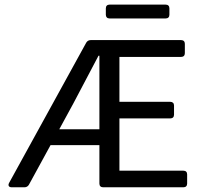

<svg xmlns="http://www.w3.org/2000/svg" viewBox="-20 -794 862 814"><path d="M682.6 -774.4H444.3C434.6 -774.4 428.7 -768.6 428.7 -758.8V-731.4C428.7 -721.7 434.6 -715.8 444.3 -715.8H682.6C692.4 -715.8 698.2 -721.7 698.2 -731.4V-758.8C698.2 -768.6 692.4 -774.4 682.6 -774.4ZM486.3 -70.3V-292H702.1C711.9 -292 717.8 -297.9 717.8 -307.6V-346.7C717.8 -356.4 711.9 -362.3 702.1 -362.3H486.3V-552.7H748C757.8 -552.7 763.7 -558.6 763.7 -568.4V-608.4C763.7 -618.2 757.8 -624 748 -624H364.3C356.4 -624 349.6 -620.1 345.7 -613.3L18.6 -18.6C12.7 -7.8 17.6 0 29.3 0H84C91.8 0 98.6 -3.9 102.5 -10.7L194.3 -178.7H401.4V-15.6C401.4 -5.9 407.2 0 417 0H757.8C767.6 0 773.4 -5.9 773.4 -15.6V-54.7C773.4 -64.5 767.6 -70.3 757.8 -70.3ZM231.4 -246.1 291 -355.5 397.5 -557.6H401.4V-246.1Z"/></svg>

Font: Ed Sans Neue
Style: Regular
Weight: 400
Designer: Stephen Hutchings
Version: Version 1.004;PS 001.004;hotconv 1.0.88;makeotf.lib2.5.64775